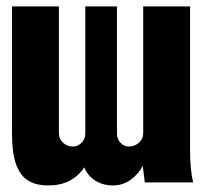

<svg xmlns="http://www.w3.org/2000/svg" viewBox="-20 -570 640 600"><path d="M583.5 0H432.5L426 -52Q412.5 -25.5 388 -8Q363.5 9.5 332.5 9.5Q301.5 9.5 277.2 -6Q253 -21.5 243.5 -47Q224 -18.5 196.2 -4.5Q168.5 9.5 130.5 9.5Q91.5 9.5 66.8 -6.5Q42 -22.5 29.8 -57.8Q17.5 -93 17.5 -152V-550H164V-154Q164 -135.5 177.2 -123.8Q190.5 -112 208 -112Q223 -112 234.8 -123.8Q246.5 -135.5 246.5 -152V-550H345.5V-152Q345.5 -135.5 356.5 -123.8Q367.5 -112 382.5 -112Q400 -112 413.8 -123.8Q427.5 -135.5 427.5 -154V-550H574V-101Q574 -39.5 583.5 0Z"/></svg>

Font: JuliaMono Black
Style: Regular
Weight: 900
Monospace: yes
Designer: cormullion
Foundry: corm
Version: Version 0.054; ttfautohint (v1.8.4)